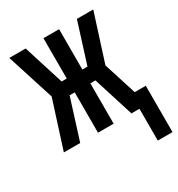

<svg xmlns="http://www.w3.org/2000/svg" viewBox="-167 -630 849 915"><g transform="rotate(-30 258.0 -172.5)"><path d="M435 175V0H391L321 -222H293V0H207V-222H179L109 0H19L102 -260L19 -520H109L179 -298H207V-520H293V-298H321L391 -520H481L398 -260L455 -80H516V175Z"/></g></svg>

Font: Iosevka Curly Medium
Style: Regular
Weight: 500
Monospace: yes
Designer: Belleve Invis
Foundry: Belleve Invis
Version: Version 22.1.2; ttfautohint (v1.8.4)